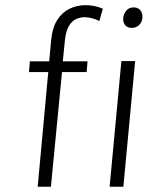

<svg xmlns="http://www.w3.org/2000/svg" viewBox="-20 -706 594 726"><path d="M89.5 -433.5 93 -474H166L173.5 -555.5Q178 -601 196.2 -630Q214.5 -659 242.8 -672.8Q271 -686.5 303.5 -686.5Q319 -686.5 335.5 -683.5Q352 -680.5 369 -673L355.5 -626.5Q342 -633.5 327.2 -637.2Q312.5 -641 299 -641Q283.5 -641 268 -634Q252.5 -627 241 -608.5Q229.5 -590 225.5 -554.5L217.5 -474H311L307.5 -433.5H214.5L172.5 0H122.5L162.5 -433.5ZM478 -600.5Q461.5 -600.5 453 -611.2Q444.5 -622 446 -638.5Q447.5 -653 457.2 -665.5Q467 -678 485.5 -678Q502.5 -678 511.2 -666.5Q520 -655 518.5 -638.5Q516.5 -620.5 505.2 -610.5Q494 -600.5 478 -600.5ZM394.5 0 439 -475H491L446.5 0Z"/></svg>

Font: Karla Light
Style: Italic
Weight: 300
Italic angle: -8°
Designer: Jonathan Pinhorn
Version: Version 2.004;gftools[0.9.33]